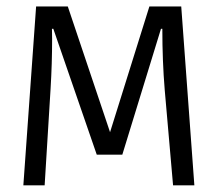

<svg xmlns="http://www.w3.org/2000/svg" viewBox="-20 -558 655 578"><path d="M525.6 -538.5 565.1 0H501L475.9 -287.2Q468.7 -373.3 468.7 -471.3H464.6L348.2 -92.3H271.3L140.5 -471.3H136.4L136.9 -440.5Q136.9 -367.7 132.3 -291.3L114.4 0H50.3L88.7 -538.5H184.1L311.3 -160L429.7 -538.5Z"/></svg>

Font: Fira Code Fixed Light
Style: Regular
Weight: 300
Monospace: yes
Designer: Carrois Corporate, Edenspiekermann AG, Nikita Prokopov
Foundry: Carrois Corporate, Edenspiekermann AG, Nikita Prokopov
Version: Version 5.002